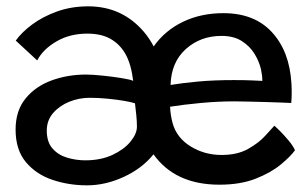

<svg xmlns="http://www.w3.org/2000/svg" viewBox="-20 -574 928 591"><path d="M248 -3.5Q191.5 -3.5 141.2 -20.5Q91 -37.5 59.5 -75.2Q28 -113 28 -175Q28 -233.5 58.8 -271Q89.5 -308.5 139 -326.5Q188.5 -344.5 244.5 -344.5Q264.5 -344.5 296 -341.2Q327.5 -338 355 -333.5Q382.5 -329 390 -325Q387 -350 380.8 -372Q374.5 -394 364 -411.5Q347 -439.5 319 -455Q291 -470.5 248.5 -470.5Q195 -470.5 153.8 -446.5Q112.5 -422.5 94.5 -388L28.5 -449Q46.5 -474.5 79.2 -498.8Q112 -523 156 -538.8Q200 -554.5 251.5 -554.5Q355.5 -554.5 422.5 -476.5Q440.5 -455.5 453 -431Q487.5 -480 543 -506.8Q598.5 -533.5 667.5 -533.5Q763 -533.5 817 -475Q871 -416.5 877 -318Q879 -286.5 876.5 -257Q870 -257.5 849.5 -258.2Q829 -259 802.2 -259.8Q775.5 -260.5 748.2 -261.2Q721 -262 701.5 -262Q651 -262 597.8 -257Q544.5 -252 503.5 -245.5Q504 -232.5 506 -220Q508 -207.5 511 -196Q523.5 -150 566.5 -123.5Q609.5 -97 662 -97Q711 -97 744 -115.8Q777 -134.5 796.5 -156.2Q816 -178 824.5 -187Q829 -183.5 842 -170.5Q855 -157.5 868.8 -141Q882.5 -124.5 888 -111.5Q874.5 -92.5 844.2 -67.5Q814 -42.5 767 -24Q720 -5.5 655.5 -5.5Q519 -5.5 452.5 -99Q417.5 -55.5 361 -29.5Q304.5 -3.5 248 -3.5ZM505 -312.5Q541 -318.5 589.5 -323Q638 -327.5 700.5 -327.5Q733 -327.5 755.5 -326.5Q778 -325.5 787.5 -325Q787.5 -341.5 783.5 -360Q778 -384.5 763.5 -408.2Q749 -432 724 -447.8Q699 -463.5 662 -463.5Q597 -463.5 552 -423Q507 -382.5 505 -312.5ZM242.5 -80.5Q290.5 -80.5 326.2 -97.2Q362 -114 381.8 -138.2Q401.5 -162.5 401.5 -184Q401.5 -199.5 399.5 -220Q397.5 -240.5 395.5 -256Q385.5 -259.5 362.5 -263.5Q339.5 -267.5 311 -270.2Q282.5 -273 256.5 -273Q223.5 -273 193.2 -260.8Q163 -248.5 143.5 -226Q124 -203.5 124 -172Q124 -137 141.5 -117Q159 -97 186.2 -88.8Q213.5 -80.5 242.5 -80.5Z"/></svg>

Font: Grandstander
Style: Regular
Weight: 400
Designer: Tyler Finck
Foundry: Etcetera Type Co
Version: Version 1.200; ttfautohint (v1.8.3)